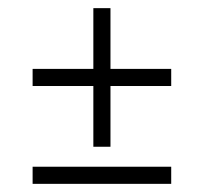

<svg xmlns="http://www.w3.org/2000/svg" viewBox="-20 -490 500 471"><path d="M209 -470H251V-130H209ZM60 -279V-321H400V-279ZM60 -39V-81H400V-39Z"/></svg>

Font: Kalnia Thin Medium
Style: Regular
Weight: 500
Version: Version 1.105